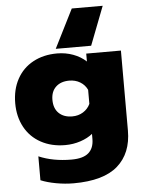

<svg xmlns="http://www.w3.org/2000/svg" viewBox="-62 -785 794 1064"><g transform="rotate(-5 334.5 -253.0)"><path d="M378 -736H550L467 -521H270ZM122 197V64Q201 98 304 98Q369 98 399 71.5Q429 45 429 -6V-34Q402 -12 361.5 1.5Q321 15 276 15Q200 15 141.5 -17Q83 -49 51.5 -107Q20 -165 20 -240Q20 -316 51.5 -374Q83 -432 141 -463.5Q199 -495 275 -495Q322 -495 364 -479.5Q406 -464 436 -436V-480H629V-35Q629 91 550 160.5Q471 230 304 230Q257 230 207.5 221Q158 212 122 197ZM429 -201V-279Q416 -307 389.5 -323Q363 -339 329 -339Q282 -339 254.5 -313Q227 -287 227 -241Q227 -193 254.5 -166.5Q282 -140 329 -140Q363 -140 389.5 -156.5Q416 -173 429 -201Z"/></g></svg>

Font: Prompt ExtraBold
Style: Regular
Weight: 800
Designer: Katatrad Team
Foundry: CadsonDemak
Version: Version 1.000